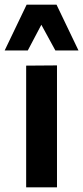

<svg xmlns="http://www.w3.org/2000/svg" viewBox="-38 -802 356 822"><path d="M206 -522V0H74V-521ZM76 -782H204L298 -586H199L139 -696L81 -586H-18Z"/></svg>

Font: AmikoBold
Style: Bold
Weight: 700
Designer: Pablo Impallari, Rodrigo Fuenzalida, Andres Torresi
Foundry: Impallari Type
Version: Version 1.000; ttfautohint (v1.3)